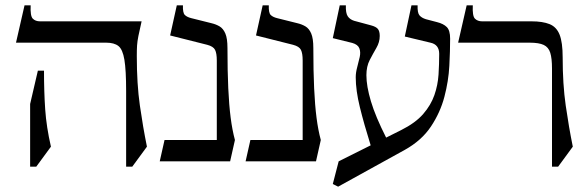

<svg xmlns="http://www.w3.org/2000/svg" viewBox="-20 -605 2196 720"><path d="M493 -395Q493 -290 504.5 -209.5Q516 -129 531 -55L476 20H453V-263Q453 -342 446.5 -381Q440 -420 424 -432.5Q408 -445 378 -445H40L72 -585H95Q93 -545 103 -535Q113 -525 130 -525H511Q503 -490 499 -470Q495 -450 494 -434.5Q493 -419 493 -395ZM93 -215 122 -340H145Q145 -261 149.5 -195Q154 -129 171 -55L116 20H93Z M833 -425Q833 -338 836 -274Q839 -210 845 -163.5Q851 -117 861 -80L843 0H579L597 -80H793V-378Q793 -405 786.5 -418Q780 -431 757 -437L618 -472L643 -585H666Q665 -557 673 -549Q681 -541 697 -537L773 -518Q790 -514 803.5 -506Q817 -498 825 -479.5Q833 -461 833 -425Z M1155 -425Q1155 -338 1158 -274Q1161 -210 1167 -163.5Q1173 -117 1183 -80L1165 0H901L919 -80H1115V-378Q1115 -405 1108.5 -418Q1102 -431 1079 -437L940 -472L965 -585H988Q987 -557 995 -549Q1003 -541 1019 -537L1095 -518Q1112 -514 1125.5 -506Q1139 -498 1147 -479.5Q1155 -461 1155 -425Z M1577 -533 1619 -522Q1643 -516 1655.5 -503.5Q1668 -491 1668 -460Q1668 -415 1665 -358Q1662 -301 1646.5 -242Q1631 -183 1596 -130.5Q1561 -78 1498 -43L1248 95L1228 85L1250 0L1370 -60Q1345 -140 1329.5 -203Q1314 -266 1314 -315Q1314 -333 1319.5 -353Q1325 -373 1329 -391.5Q1333 -410 1327.5 -424Q1322 -438 1301 -444L1228 -462L1254 -585H1277Q1276 -556 1284 -544Q1292 -532 1308 -527L1371 -510Q1390 -505 1397 -496.5Q1404 -488 1404 -470Q1404 -447 1391.5 -425.5Q1379 -404 1366.5 -380Q1354 -356 1354 -323Q1354 -282 1371 -225Q1388 -168 1428 -89L1484 -117Q1538 -144 1567 -177.5Q1596 -211 1609 -248.5Q1622 -286 1624.5 -325.5Q1627 -365 1627 -403Q1627 -438 1594 -445L1498 -468L1523 -585H1546Q1545 -557 1553 -547.5Q1561 -538 1577 -533Z M2090 -390Q2090 -289 2101.5 -209Q2113 -129 2128 -55L2073 20H2050V-348Q2050 -386 2043.5 -407Q2037 -428 2019 -436.5Q2001 -445 1966 -445H1698L1730 -585H1753Q1751 -545 1761 -535Q1771 -525 1788 -525H1973Q2015 -525 2041 -514.5Q2067 -504 2078.5 -475Q2090 -446 2090 -390Z"/></svg>

Font: Bona Nova SC
Style: Regular
Weight: 400
Designer: Mateusz Machalski
Foundry: Capitalics
Version: Version 4.001; ttfautohint (v1.8.4.7-5d5b)